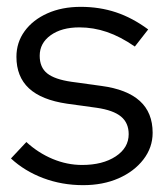

<svg xmlns="http://www.w3.org/2000/svg" viewBox="-20 -531 486 561"><path d="M223 10Q161 10 106.5 -10.5Q52 -31 12 -68L57 -116Q92 -84 134 -66.5Q176 -49 220 -49Q280 -49 318 -74Q356 -99 356 -139Q356 -172 333.5 -190.5Q311 -209 263 -216L176 -228Q101 -239 64.5 -273Q28 -307 28 -365Q28 -407 52 -440Q76 -473 118.5 -492Q161 -511 216 -511Q271 -511 319 -495Q367 -479 413 -445L374 -395Q332 -424 292.5 -437.5Q253 -451 212 -451Q160 -451 128 -428Q96 -405 96 -368Q96 -334 118 -316.5Q140 -299 189 -292L276 -280Q351 -270 388.5 -236Q426 -202 426 -143Q426 -100 399 -65Q372 -30 326.5 -10Q281 10 223 10Z"/></svg>

Font: Red Hat Display Variable
Style: Regular
Weight: 400
Designer: Pentagram, MCKL
Foundry: Pentagram, MCKL
Version: Version 1.021